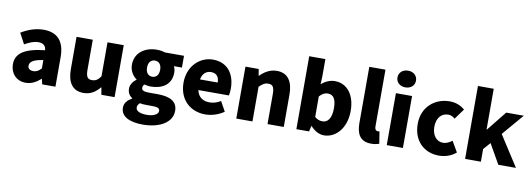

<svg xmlns="http://www.w3.org/2000/svg" viewBox="-74 -1331 5737 2071"><g transform="rotate(10 2795.0 -296.0)"><path d="M216 14C279 14 332 -15 379 -57H383L396 0H541V-323C541 -501 458 -583 311 -583C222 -583 141 -553 66 -508L128 -391C185 -423 232 -441 277 -441C335 -441 359 -414 363 -368C141 -344 47 -279 47 -159C47 -64 111 14 216 14ZM277 -124C240 -124 216 -140 216 -173C216 -213 252 -245 363 -260V-169C337 -141 313 -124 277 -124Z M849 14C927 14 980 -22 1027 -78H1031L1044 0H1189V-569H1011V-196C981 -154 956 -138 916 -138C871 -138 850 -160 850 -239V-569H672V-217C672 -75 725 14 849 14Z M1536 239C1734 239 1858 154 1858 34C1858 -69 1779 -112 1639 -112H1549C1488 -112 1465 -124 1465 -150C1465 -169 1470 -178 1483 -190C1508 -183 1531 -180 1550 -180C1676 -180 1777 -238 1777 -371C1777 -398 1770 -424 1761 -440H1849V-569H1640C1614 -578 1583 -583 1550 -583C1427 -583 1312 -515 1312 -376C1312 -310 1349 -257 1389 -229V-225C1352 -199 1326 -159 1326 -119C1326 -71 1348 -41 1378 -21V-16C1325 11 1297 49 1297 96C1297 198 1405 239 1536 239ZM1550 -287C1509 -287 1478 -317 1478 -376C1478 -434 1509 -464 1550 -464C1592 -464 1622 -434 1622 -376C1622 -317 1592 -287 1550 -287ZM1564 128C1491 128 1443 108 1443 68C1443 49 1452 33 1470 17C1488 22 1510 24 1551 24H1605C1658 24 1688 31 1688 65C1688 101 1637 128 1564 128Z M2183 14C2250 14 2328 -9 2387 -51L2328 -158C2287 -134 2249 -122 2208 -122C2136 -122 2082 -154 2066 -232H2400C2404 -245 2408 -277 2408 -308C2408 -464 2328 -583 2164 -583C2026 -583 1894 -469 1894 -284C1894 -96 2020 14 2183 14ZM2063 -348C2075 -416 2118 -447 2167 -447C2232 -447 2257 -405 2257 -348Z M2522 0H2699V-380C2734 -413 2758 -431 2798 -431C2843 -431 2864 -408 2864 -330V0H3042V-352C3042 -494 2989 -583 2865 -583C2788 -583 2730 -544 2683 -498H2679L2667 -569H2522Z M3484 14C3606 14 3723 -98 3723 -295C3723 -469 3636 -583 3500 -583C3448 -583 3395 -560 3353 -522L3357 -607V-799H3180V0H3319L3333 -61H3337C3382 -11 3434 14 3484 14ZM3442 -132C3415 -132 3385 -140 3357 -165V-390C3388 -423 3415 -438 3448 -438C3511 -438 3540 -391 3540 -291C3540 -177 3496 -132 3442 -132Z M4000 14C4039 14 4069 7 4088 -1L4067 -132C4057 -130 4053 -130 4047 -130C4033 -130 4015 -141 4015 -178V-799H3838V-185C3838 -66 3878 14 4000 14Z M4170 0H4347V-569H4170ZM4259 -648C4318 -648 4360 -686 4360 -739C4360 -793 4318 -831 4259 -831C4199 -831 4157 -793 4157 -739C4157 -686 4199 -648 4259 -648Z M4742 14C4802 14 4874 -4 4929 -53L4861 -170C4832 -147 4798 -130 4762 -130C4692 -130 4641 -190 4641 -284C4641 -379 4690 -439 4768 -439C4793 -439 4815 -430 4841 -408L4924 -522C4881 -559 4827 -583 4758 -583C4599 -583 4459 -473 4459 -284C4459 -96 4582 14 4742 14Z M5028 0H5201V-139L5269 -216L5392 0H5585L5370 -334L5571 -569H5378L5205 -353H5201V-799H5028Z"/></g></svg>

Font: Noto Sans CJK KR Black
Style: Regular
Weight: 900
Designer: Ryoko NISHIZUKA (kana & ideographs); Paul D. Hunt (Latin, Greek & Cyrillic); Wenlong ZHANG (bopomofo); Sandoll Communica
Foundry: Adobe Systems Incorporated
Version: Version 1.004;PS 1.004;hotconv 1.0.82;makeotf.lib2.5.63406